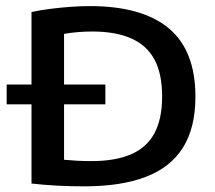

<svg xmlns="http://www.w3.org/2000/svg" viewBox="-20 -622 724 646"><path d="M2.5 -271V-337.5H334.5V-271ZM263 5Q221 5 175.2 2.8Q129.5 0.5 86 -4.5V-581.5Q115.5 -588 149.2 -592.2Q183 -596.5 217.2 -599Q251.5 -601.5 282.5 -601.5Q458 -601.5 547.8 -526.8Q637.5 -452 637.5 -297Q637.5 -192 595.5 -125.2Q553.5 -58.5 470.2 -26.8Q387 5 263 5ZM288 -80Q368 -80 420.8 -102.8Q473.5 -125.5 499.5 -173.5Q525.5 -221.5 525.5 -298Q525.5 -374 499.5 -422Q473.5 -470 421 -493Q368.5 -516 290 -516Q266 -516 240.2 -513.8Q214.5 -511.5 195.5 -508V-84.5Q216.5 -82.5 239.5 -81.2Q262.5 -80 288 -80Z"/></svg>

Font: Encode Sans SC SemiExpanded Medium
Style: Regular
Weight: 500
Width: 6
Designer: Multiple Designers
Foundry: Impallari Type
Version: Version 3.002